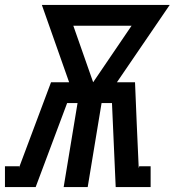

<svg xmlns="http://www.w3.org/2000/svg" viewBox="-62 -755 705 775"><path d="M-42 0V-84H16L14 -76L144 -423H217L107 -735H623L410 -423H483L490 -254L498 -76L500 -84H546V0H405L390 -339H348L292 0H195L251 -339H209L82 0ZM314 -423 469 -651H234Z"/></svg>

Font: Iosevka Curly Slab MdEx
Style: Italic
Weight: 500
Width: 7
Italic angle: -9°
Monospace: yes
Designer: Belleve Invis
Foundry: Belleve Invis
Version: Version 11.0.0; ttfautohint (v1.8.3)